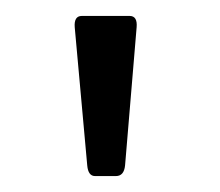

<svg xmlns="http://www.w3.org/2000/svg" viewBox="-20 -696 276 241"><path d="M89.5 -488.3 73.8 -661.8Q72.7 -676 82.7 -676H142.7Q152.7 -676 151.5 -661.8L137 -488.5Q135.7 -475 125.5 -475H99.3Q90.7 -475 89.5 -488.3Z"/></svg>

Font: Vivano Light
Style: Regular
Weight: 300
Designer: Joe Prince, Josias Burgherr
Version: Version 2.064;September 19, 2022;FontCreator 14.0.0.2877 64-